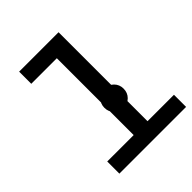

<svg xmlns="http://www.w3.org/2000/svg" viewBox="-195 -820 940 940"><g transform="rotate(-45 274.5 -350.0)"><path d="M93 -700H366V-84H549V0H87V-84H270V-616H93ZM283 -232Q263 -250 263 -280Q263 -308 283 -328Q302 -346 330 -346Q358 -346 377 -327Q396 -308 396 -280Q396 -251 377 -232Q358 -213 330 -213Q302 -213 283 -232Z"/></g></svg>

Font: Rilu
Style: Bold
Weight: 500
Designer: Alí Sinisterra
Foundry: Alí Sinisterra
Version: ""